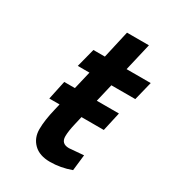

<svg xmlns="http://www.w3.org/2000/svg" viewBox="-161 -727 745 827"><g transform="rotate(30 211.5 -313.0)"><path d="M219 -118Q219 -81 258 -81L330 -87L321 -8Q269 11 216.5 11Q164 11 135.5 -17Q107 -45 107 -88.5Q107 -132 122 -194L129 -224H78L98 -318H151L172 -407H114L138 -500H195L226 -637H335L303 -500H423L400 -407H281L260 -318H370L349 -224H238L229 -185Q219 -143 219 -118Z"/></g></svg>

Font: Titillium Web SemiBold
Style: Italic
Weight: 600
Italic angle: -13°
Version: Version 1.002;PS 57.000;hotconv 1.0.70;makeotf.lib2.5.55311